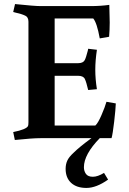

<svg xmlns="http://www.w3.org/2000/svg" viewBox="-20 -680 634 945"><path d="M518 -656 520 -569Q520 -534 517 -499L471 -491Q457 -568 439 -589H249V-369H364Q389 -369 397 -384Q403 -395 412 -430L414 -440L457 -435Q449 -382 449 -336.5Q449 -291 457 -241L414 -237Q405 -276 397.5 -291.5Q390 -307 364 -307H249V-62H449Q462 -73 479.5 -113.5Q497 -154 504 -179L550 -171Q549 -142 542 -81.5Q535 -21 529 0H471Q393 80 393 143Q393 162 403 176Q413 190 437 190Q461 190 492 171L512 204Q454 245 405.5 245Q357 245 330 220Q303 195 303 151Q303 129 311 111Q319 93 342 72Q370 44 430 0H180Q139 0 53 9L45 -30Q110 -43 118 -60Q120 -65 120 -79V-573Q120 -596 104 -603Q85 -612 56 -618L45 -621L54 -660Q150 -650 180 -650H426Q474 -650 518 -656Z"/></svg>

Font: Buenard
Style: Bold
Weight: 700
Foundry: FontFuror
Version: Version 1.002 2011